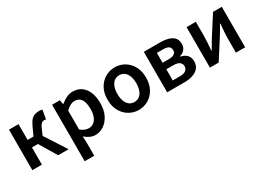

<svg xmlns="http://www.w3.org/2000/svg" viewBox="-18 -1314 3119 2279"><g transform="rotate(-30 1541.5 -175.0)"><path d="M83 0V-555H214V-339H294L346 -451Q369 -501 392 -526Q415 -551 443.5 -560Q472 -569 507 -569Q518 -569 528 -567.5Q538 -566 546 -562L525 -440Q520 -442 515.5 -443Q511 -444 505 -444Q491 -444 478.5 -439.5Q466 -435 454.5 -421Q443 -407 430 -378L392 -291L580 0H437L296 -236H214V0Z M674 219V-555H781L792 -496H794Q830 -526 873 -547.5Q916 -569 961 -569Q1031 -569 1080 -533.5Q1129 -498 1154.5 -435Q1180 -372 1180 -286Q1180 -191 1146 -124Q1112 -57 1058 -21.5Q1004 14 943 14Q906 14 870 -2.5Q834 -19 801 -48L805 45V219ZM915 -95Q952 -95 981.5 -116.5Q1011 -138 1028 -180Q1045 -222 1045 -284Q1045 -340 1032.5 -379.5Q1020 -419 994 -440Q968 -461 925 -461Q895 -461 866 -445.5Q837 -430 805 -399V-141Q835 -115 863.5 -105Q892 -95 915 -95Z M1538 14Q1469 14 1408.5 -20.5Q1348 -55 1311 -120.5Q1274 -186 1274 -277Q1274 -370 1311 -435Q1348 -500 1408.5 -534.5Q1469 -569 1538 -569Q1590 -569 1637.5 -549.5Q1685 -530 1722 -492.5Q1759 -455 1780.5 -401Q1802 -347 1802 -277Q1802 -186 1765 -120.5Q1728 -55 1667.5 -20.5Q1607 14 1538 14ZM1538 -94Q1579 -94 1608 -116.5Q1637 -139 1652.5 -180.5Q1668 -222 1668 -277Q1668 -333 1652.5 -374.5Q1637 -416 1608 -438.5Q1579 -461 1538 -461Q1498 -461 1469 -438.5Q1440 -416 1424.5 -374.5Q1409 -333 1409 -277Q1409 -222 1424.5 -180.5Q1440 -139 1469 -116.5Q1498 -94 1538 -94Z M1931 0V-555H2155Q2217 -555 2265.5 -541Q2314 -527 2342 -496Q2370 -465 2370 -411Q2370 -371 2347 -339.5Q2324 -308 2277 -295V-290Q2311 -283 2337 -267Q2363 -251 2378 -224.5Q2393 -198 2393 -159Q2393 -103 2363 -68Q2333 -33 2282 -16.5Q2231 0 2167 0ZM2059 -331H2143Q2197 -331 2220.5 -349Q2244 -367 2244 -398Q2244 -430 2221 -448Q2198 -466 2146 -466H2059ZM2059 -89H2158Q2213 -89 2239 -110.5Q2265 -132 2265 -168Q2265 -201 2238 -221.5Q2211 -242 2154 -242H2059Z M2517 0V-555H2644V-364Q2644 -322 2640 -269Q2636 -216 2632 -164H2636Q2651 -189 2671 -222.5Q2691 -256 2705 -281L2880 -555H3000V0H2873V-191Q2873 -233 2877.5 -286Q2882 -339 2886 -392H2881Q2867 -367 2847 -332.5Q2827 -298 2812 -274L2637 0Z"/></g></svg>

Font: Noto Sans SC SemiBold
Style: Regular
Weight: 600
Designer: Ryoko NISHIZUKA 西塚涼子 (kana, bopomofo & ideographs); Paul D. Hunt (Latin, Greek & Cyrillic); Sandoll Communications 산돌커뮤니
Foundry: Adobe
Version: Version 2.004-H2;hotconv 1.0.118;makeotfexe 2.5.65603